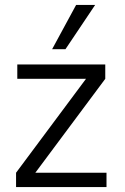

<svg xmlns="http://www.w3.org/2000/svg" viewBox="-20 -757 505 777"><path d="M45 0V-58L328 -438H50V-496H406V-438L123 -58H411V0ZM191 -558 288 -737H365L245 -558Z"/></svg>

Font: Host Grotesk Light
Style: Regular
Weight: 300
Designer: Doukan Karapınar
Foundry: Element Type
Version: Version 1.003